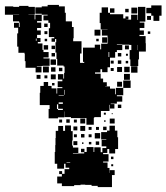

<svg xmlns="http://www.w3.org/2000/svg" viewBox="-36 -544 678 782"><path d="M200 -62H162V-100H166V-116H126V-166H128V-194H142V-210H160V-194H174V-184H194V-163H197V-185H218V-189H199V-213H218V-220H200V-242H222V-224H225V-247H227V-273H223V-277H197V-304H194V-330H190V-372H193V-385H188V-374H174V-388H185V-393H163V-429H168V-451H161V-461H141V-481H158V-484H134V-458H115V-452H132V-430H115V-420H130V-402H115V-389H129V-373H118V-367H137V-341H141V-332H162V-310H141V-306H166V-276H137V-275H114V-273H133V-249H109V-268H68V-295H65V-324H64V-329H39V-354H34V-408H38V-431H21V-451H41V-434H44V-452H42V-457H17V-484H-16V-518H18V-516H42V-520H80V-516H106V-486H80V-485H105V-465H108V-484H134V-488H108V-514H134V-518H158V-524H204V-518H228V-492H232V-457H257V-434H264V-388H262V-376H296V-326H290V-310V-288H307V-292H302V-350H350V-362H372V-343H376V-366H402V-370H380V-392H402V-370H404V-392H402V-399H379V-423H402V-424H374V-450H370V-492H378V-514H404V-492H412V-486H436V-469V-486H466V-469H475V-477H487V-465H479V-464H498V-484H524V-463H526V-486V-516H556V-486V-456H533V-452H552V-430H533V-420H550V-402H532V-397H557V-368H558V-334H530V-302H527V-275H495V-302H492V-340H499V-361H491V-362H462V-364H440V-332H433V-309H412V-270H402V-250H380V-262H373V-249H351V-244H374V-224H384V-209H399V-193H392V-192H412V-183H433V-160H436V-186H466V-156H440V-152H462V-130H440V-122H415V-120H430V-102H412V-117H410V-92H380H375V-67H348V-64H346V-36H316V-63H289H253V-67H227V-90H226V-66H200ZM613 -459H589V-480H580V-490H560V-512H580V-522H622V-480H613ZM523 -489H499V-513H523ZM430 -492H412V-510H430ZM488 -494H474V-508H488ZM18 -485H42V-486H18ZM579 -463H563V-479H579ZM158 -434H144V-448H158ZM373 -399H349V-423H373ZM157 -405H145V-417H157ZM576 -406H566V-416H576ZM113 -378V-387H110V-378ZM366 -376H356V-386H366ZM156 -376H146V-386H156ZM462 -340H440V-362H462ZM524 -340V-361H523V-340ZM160 -342H142V-360H160ZM489 -343H473V-359H489ZM188 -344H174V-358H188ZM409 -312V-332H406V-312ZM458 -314H444V-328H458ZM188 -314H174V-328H188ZM485 -317H477V-325H485ZM192 -280H170V-302H192ZM458 -284H444V-298H458ZM427 -285H415V-297H427ZM486 -286H476V-296H486ZM524 -248H498V-274H524ZM163 -249H139V-273H163ZM492 -250H470V-272H492ZM461 -251H441V-271H461ZM190 -252H172V-270H190ZM218 -254H204V-268H218ZM427 -255H415V-267H427ZM493 -219H469V-243H493ZM191 -221H171V-241H191ZM129 -223H113V-239H129ZM157 -225H145V-237H157ZM496 -186H466V-216H496ZM461 -191H441V-211H461ZM186 -196H176V-206H186ZM227 -158V-178H225V-158ZM203 -155H224V-157H203ZM203 -121H220V-127H203ZM200 -100V-96H220V-101H201V-119H196V-100ZM458 -104H444V-118H458ZM395 -77H387V-85H395ZM423 -79H419V-83H423ZM431 -41H411V-61H431ZM311 -41H291V-61H311ZM248 -44H234V-58H248ZM217 -45H205V-57H217ZM277 -45H265V-57H277ZM394 -48H388V-54H394ZM260 28H258V49H261V57H283V81H261V83H283V81H307V76H294V62H308V75H317V55H345V75H348V56H374V76H381V59H397V52H378V26H397V24H376V-6H400V-12H410V-32H432V-12H442V15H445V63H433V81H409V63H401V79H384V84H406V114H384V118H402V140H410V160H411V149H431V169H420V218H362V213H337V209H311V208H292V210H266V214H216V203H197V175H216V165H205V153H217V164H227V145H246V139H231V123H225V143H197V123H187V75H189V47H190V18H191V-11H229V-33H253V-10H260ZM311 -11H291V-31H311ZM221 -11H201V-31H221ZM279 -13H263V-29H279ZM398 -14H384V-28H398ZM337 -15H325V-27H337ZM367 -15H355V-27H367ZM372 20H350V-2H372ZM308 16H294V2H308ZM277 15H265V3H277ZM337 15H325V3H337ZM279 47H263V31H279ZM368 46H354V32H368ZM336 44H326V34H336ZM304 42H298V36H304ZM426 104H416V94H426ZM235 119H250V117H235ZM425 133H417V125H425Z"/></svg>

Font: Rubik Storm
Style: Regular
Weight: 400
Designer: Hubert and Fischer, NaN
Foundry: Hubert and Fischer, NaN
Version: Version 2.201